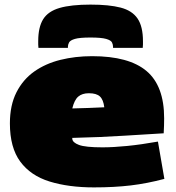

<svg xmlns="http://www.w3.org/2000/svg" viewBox="-20 -804 766 834"><path d="M388 10Q278 10 195.5 -15.5Q113 -41 68 -102Q23 -163 23 -268Q23 -347 51.5 -403Q80 -459 129 -493.5Q178 -528 242.5 -544Q307 -560 380 -560Q540 -560 616.5 -495.5Q693 -431 693 -290Q693 -278 692.5 -258.5Q692 -239 691 -225Q619 -221 519.5 -214.5Q420 -208 294 -205Q294 -205 294 -201Q295 -185 323 -174.5Q351 -164 425 -164Q472 -164 532.5 -170Q593 -176 666 -189L694 -27Q619 -7 547.5 1.5Q476 10 388 10ZM294 -333Q326 -334 363 -335Q400 -336 433 -338Q429 -371 414 -385Q399 -399 366 -399Q337 -399 320 -384.5Q303 -370 294 -333ZM373 -784Q454 -784 504 -771Q554 -758 577.5 -723.5Q601 -689 601 -625Q601 -618 601 -610.5Q601 -603 600 -596H471Q471 -599 471 -601Q471 -610 466.5 -619.5Q462 -629 441 -635Q420 -641 373 -641Q326 -641 305.5 -635Q285 -629 280 -619.5Q275 -610 275 -601V-596H147Q146 -603 146 -610.5Q146 -618 146 -625Q146 -686 167.5 -720.5Q189 -755 239 -769.5Q289 -784 373 -784Z"/></svg>

Font: Georama Expanded Black
Style: Regular
Weight: 900
Width: 7
Designer: Jean-Baptiste Levee
Foundry: Production Type
Version: Version 1.000